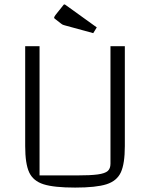

<svg xmlns="http://www.w3.org/2000/svg" viewBox="-20 -834 679 869"><path d="M94 -173V-625H159V-40H325Q390 -40 422.5 -44.5Q455 -49 467.5 -60Q480 -71 480 -93V-625H545V-173Q545 -93 527 -54Q509 -15 462 0Q415 15 320 15Q224 15 177 0Q130 -15 112 -54Q94 -93 94 -173ZM274 -719Q266 -721 261.5 -723.5Q257 -726 254 -729L231 -747Q225 -750 225 -755Q225 -757 231 -766L267 -811Q268 -814 272 -814Q274 -814 279 -810L418 -710L402 -684Z"/></svg>

Font: Changa ExtraLight
Style: Regular
Weight: 275
Designer: Eduardo Rodriguez Tunni
Foundry: Eduardo Rodriguez Tunni
Version: Version 2.002; ttfautohint (v1.5) -l 8 -r 50 -G 200 -x 14 -H